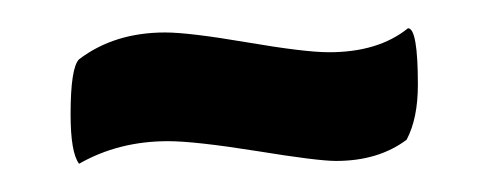

<svg xmlns="http://www.w3.org/2000/svg" viewBox="-20 -295 346 136"><path d="M268 -196Q248 -181 218 -181Q205 -181 162 -188Q118 -195 99 -195Q64 -195 36 -179Q30 -187 30 -214Q30 -247 36 -253Q61 -272 97 -272Q114 -272 155 -265Q196 -258 213 -258Q248 -258 269 -275Q276 -275 276 -235Q276 -211 268 -196Z"/></svg>

Font: Bubblegum Sans
Style: Regular
Weight: 400
Designer: Angel Koziupa and Alejandro Paul
Foundry: Angel Koziupa and Alejandro Paul
Version: Version 1.001